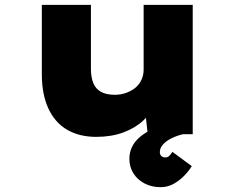

<svg xmlns="http://www.w3.org/2000/svg" viewBox="-20 -555 981 794"><path d="M378 11Q308 11 257.5 -18.5Q207 -48 180 -106.5Q153 -165 153 -248V-535H356V-272Q356 -235 366 -211Q376 -187 398 -175Q420 -163 455 -163Q479 -163 500.5 -170.5Q522 -178 538.5 -191Q555 -204 564.5 -224Q574 -244 574 -267V-535H777V0H591L579 -108L617 -120Q605 -87 572.5 -56.5Q540 -26 490.5 -7.5Q441 11 378 11ZM644 219Q607 219 577.5 203.5Q548 188 531.5 161.5Q515 135 515 102Q515 76 525.5 53.5Q536 31 558 12Q580 -7 613.5 -22.5Q647 -38 693 -50L737 0Q711 6 689 17Q667 28 654 42.5Q641 57 641 74Q641 84 647 90Q653 96 664 96Q673 96 679 90.5Q685 85 693 73L773 132Q761 152 741.5 172Q722 192 697.5 205.5Q673 219 644 219Z"/></svg>

Font: Lexend Peta Black
Style: Regular
Weight: 900
Version: Version 1.007